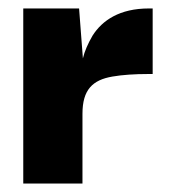

<svg xmlns="http://www.w3.org/2000/svg" viewBox="-20 -434 414 454"><path d="M175 0V-165C175 -222 199 -245 246 -253C269 -257 298 -259 331 -259H341V-414H332C263 -414 222 -386 199 -350C188 -331 180 -313 176 -296L167 -414H35V0Z"/></svg>

Font: OSH Darker Grotesque Black
Style: Regular
Weight: 900
Designer: Gabriel Lam
Foundry: TypeRant
Version: Version 1.000;Glyphs 3.1.1 (3148)